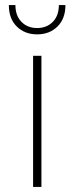

<svg xmlns="http://www.w3.org/2000/svg" viewBox="-20 -740 295 760"><path d="M111 0V-519H144V0ZM127 -604Q78 -604 46.5 -635Q15 -666 15 -720H41Q41 -678 65 -653.5Q89 -629 127 -629Q165 -629 189 -653.5Q213 -678 213 -720H239Q239 -666 207.5 -635Q176 -604 127 -604Z"/></svg>

Font: Montserrat ExtraLight
Style: Regular
Weight: 200
Designer: Julieta Ulanovsky
Foundry: Julieta Ulanovsky
Version: Version 9.000; ttfautohint (v1.8.4.7-5d5b)